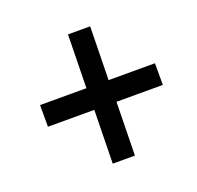

<svg xmlns="http://www.w3.org/2000/svg" viewBox="-97 -683 735 716"><g transform="rotate(-20 271.0 -325.0)"><path d="M234 -70H322L326 -282H510V-368H326L330 -580H242L238 -368H54V-282H238Z"/></g></svg>

Font: Fixel Text 20240404 Medium
Style: Italic
Weight: 500
Width: 4
Italic angle: -10°
Designer: AlfaBravo + MacPaw
Foundry: Kyrylo Tkachov, Marchela Mozhyna, Serhii Makarenko, Maria Weinstein, Zakhar Kryvoshyya
Version: Version 1.211;Glyphs 3.2 (3225)